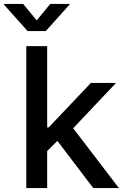

<svg xmlns="http://www.w3.org/2000/svg" viewBox="-66 -964 637 984"><path d="M167.5 -181.6V-311H183.6L399.9 -539.1H528.8L282.2 -278.3H264.6ZM68.8 0V-727.5H175.8V0ZM412.1 0 218.3 -254.9 291.5 -329.6 543.5 0ZM52.7 -943.8 122.1 -859.4 191.4 -943.8H290.5V-940.4L168.5 -804.7H75.7L-45.9 -940.4V-943.8Z"/></svg>

Font: Inter 18pt Medium
Style: Regular
Weight: 500
Designer: Rasmus Andersson
Foundry: rsms
Version: Version 4.001;git-66647c0bb